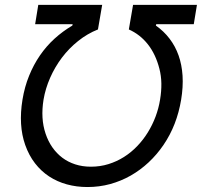

<svg xmlns="http://www.w3.org/2000/svg" viewBox="-20 -747 817 777"><path d="M71 -343.8Q79.5 -395.6 97.7 -440.3Q115.8 -485.1 141.7 -522.7Q167.6 -560.4 200.8 -590.6Q234 -620.7 272.7 -643.5L274.1 -649.1H122.2L134.9 -727.3H393.5L376.4 -627.8Q333.5 -610.8 296.3 -581.1Q259.2 -551.5 230.6 -513.7Q202.1 -475.9 182.9 -432.2Q163.7 -388.5 156.2 -343.8Q143.8 -267.4 164.4 -206.3Q174.7 -175.4 191.9 -150.7Q209.2 -126.1 232.2 -108.7Q255.3 -91.3 284.4 -81.9Q313.6 -72.4 348 -72.4Q385.3 -72.4 419 -82.9Q452.8 -93.4 481.9 -111.9Q511 -130.3 535.3 -155.7Q559.7 -181.1 578.3 -211.3Q596.9 -241.5 609.6 -275.2Q622.2 -308.9 627.8 -343.8Q633.5 -378.2 633 -409.3Q632.5 -440.3 625 -469.1Q610.1 -527.3 578.5 -567.5Q546.9 -607.6 501.4 -627.8L518.5 -727.3H777L764.2 -649.1H612.2L610.8 -643.5Q642.8 -621.1 666 -590.7Q689.3 -560.4 702.6 -522.9Q715.9 -485.4 718.8 -440.5Q721.6 -395.6 713.1 -343.8Q696 -240.1 641.7 -160.5Q615.1 -121.4 581.5 -90Q547.9 -58.6 508.9 -36.4Q469.8 -14.2 425.8 -2.1Q381.7 9.9 333.8 9.9Q289.8 9.9 250.5 -0.9Q211.3 -11.7 178.8 -33Q146.3 -54.3 121.6 -86.3Q96.9 -118.3 82 -160.5Q54 -239.7 71 -343.8Z"/></svg>

Font: Inter P
Style: Italic
Weight: 400
Italic angle: -9.40001°
Designer: Rasmus Andersson
Foundry: rsms
Version: Version 3.018;git-588b23468